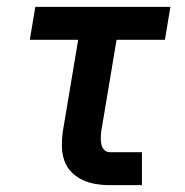

<svg xmlns="http://www.w3.org/2000/svg" viewBox="-20 -540 540 560"><path d="M300 0Q279 0 258.5 -3.5Q238 -7 220 -15.5Q202 -24 188 -38.5Q174 -53 167.5 -72Q161 -91 160.5 -112Q160 -133 163 -155L208 -424H67L83 -520H477L461 -424H320L275 -155Q274 -145 274 -135.5Q274 -126 276 -117.5Q278 -109 284.5 -102.5Q291 -96 301 -96H394V0Z"/></svg>

Font: Iosevka SS18
Style: Bold Italic
Weight: 700
Italic angle: -9°
Monospace: yes
Designer: Belleve Invis
Foundry: Belleve Invis
Version: Version 25.1.1; ttfautohint (v1.8.4)